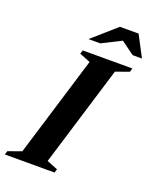

<svg xmlns="http://www.w3.org/2000/svg" viewBox="-186 -946 831 1034"><g transform="rotate(20 229.5 -429.0)"><path d="M229.7 -624 167.3 -649.1 173.6 -670H458.3L452 -649.1L375.5 -621.5L199.9 -46L262.3 -20.9L256 0H-28.7L-22.3 -20.9L54.1 -48.5ZM182.2 -738 318.7 -858H425.5L488.5 -738H435.1L349.8 -800.1H372.6L249.4 -738Z"/></g></svg>

Font: Newsreader Text
Style: Italic
Weight: 400
Italic angle: -17°
Designer: Hugues Gentile
Foundry: Production Type
Version: Version 1.001